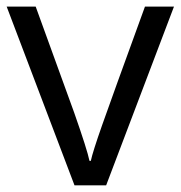

<svg xmlns="http://www.w3.org/2000/svg" viewBox="-20 -555 541 575"><path d="M203.1 0 0 -535.2H86.9L202.1 -217.8Q241.2 -106.4 248 -73.2H252Q257.3 -99.1 285.9 -180.4Q314.5 -261.7 414.1 -535.2H501L297.9 0Z"/></svg>

Font: f01722094
Style: Regular
Weight: 400
Foundry: Ascender Corporation
Version: Version 1.10